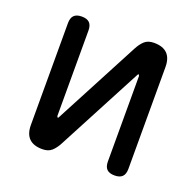

<svg xmlns="http://www.w3.org/2000/svg" viewBox="-105 -671 810 792"><g transform="rotate(20 300.0 -275.0)"><path d="M80 -68V-515Q80 -538 91 -549Q102 -560 125 -560Q148 -560 159 -549Q170 -538 170 -515V-140Q172 -134 174 -134Q176 -134 176.5 -135.5Q177 -137 179 -140L374 -510Q386 -533 401 -546.5Q416 -560 442 -560Q481 -560 500.5 -540.5Q520 -521 520 -482V-35Q520 -12 509 -1Q498 10 475 10Q452 10 441 -1Q430 -12 430 -35V-410Q428 -416 426 -416Q424 -416 423.5 -414.5Q423 -413 421 -410L226 -40Q214 -17 199 -3.5Q184 10 158 10Q119 10 99.5 -9.5Q80 -29 80 -68Z"/></g></svg>

Font: Maple Mono NL
Style: Regular
Weight: 400
Monospace: yes
Designer: subframe7536
Version: Version 7.000